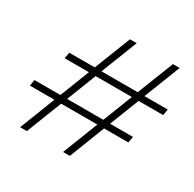

<svg xmlns="http://www.w3.org/2000/svg" viewBox="-160 -912 1098 1084"><g transform="rotate(30 388.5 -370.0)"><path d="M486 -271 561 -463H325L250 -271ZM380 0 470 -231H234L144 0H100L190 -231H30L37 -271H206L281 -463H123L130 -503H296L389 -740H433L340 -503H576L669 -740H713L620 -503H772L765 -463H605L530 -271H679L672 -231H514L424 0Z"/></g></svg>

Font: Poppins ExtraLight
Style: Italic
Weight: 275
Italic angle: -10°
Designer: Ninad Kale (Devanagari), Jonny Pinhorn (Latin)
Foundry: Indian Type Foundry
Version: Version 3.200;PS 1.000;hotconv 16.6.54;makeotf.lib2.5.65590